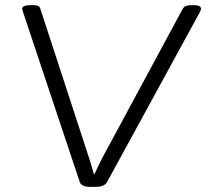

<svg xmlns="http://www.w3.org/2000/svg" viewBox="-20 -722 799 744"><path d="M329 2Q295 2 289 -17L69 -676Q68 -680 67 -683Q66 -686 66 -688Q66 -702 99 -702H107Q120 -702 127 -699.5Q134 -697 137 -686L312 -150Q320 -127 328.5 -99.5Q337 -72 344 -47H346Q355 -67 368.5 -94.5Q382 -122 398 -150L687 -686Q693 -697 702 -699.5Q711 -702 724 -702H730Q759 -702 759 -688Q759 -685 755 -676L395 -17Q385 2 352 2Z"/></svg>

Font: Asap Expanded Expanded Light
Style: Italic
Weight: 300
Width: 7
Italic angle: -6°
Designer: Pablo Cosgaya
Foundry: Omnibus-Type
Version: Version 3.001; ttfautohint (v1.8.4.7-5d5b)